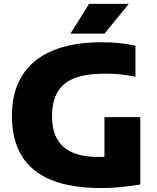

<svg xmlns="http://www.w3.org/2000/svg" viewBox="-20 -970 817 1000"><path d="M506.5 9.5Q350 9.5 246.8 -32.8Q143.5 -75 92.8 -158.5Q42 -242 42 -367.5Q42 -489.5 94.5 -575Q147 -660.5 251.2 -705.2Q355.5 -750 510.5 -750Q554 -750 598.8 -745.8Q643.5 -741.5 685.5 -732V-570.5Q647.5 -578.5 607.8 -582.5Q568 -586.5 527.5 -586.5Q429.5 -586.5 368.8 -563Q308 -539.5 279.5 -490.2Q251 -441 251 -364Q251 -294 277 -247Q303 -200 356.5 -176.2Q410 -152.5 492.5 -152.5Q525 -152.5 559.2 -155Q593.5 -157.5 621.5 -161.5L524 -77.5V-360H710.5V-9Q659.5 -0.5 608.5 4.5Q557.5 9.5 506.5 9.5ZM347 -795 444 -950H651L524.5 -795Z"/></svg>

Font: Encode Sans SemiExpanded ExtraBold
Style: Regular
Weight: 800
Width: 6
Designer: Multiple Designers
Foundry: Impallari Type
Version: Version 3.002